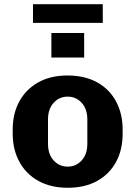

<svg xmlns="http://www.w3.org/2000/svg" viewBox="-20 -878 640 908"><path d="M300 10Q219 10 160.5 -23Q102 -56 71 -114Q40 -172 40 -246V-265Q40 -341 71.5 -398.5Q103 -456 161 -488.5Q219 -521 299 -521Q381 -521 439.5 -488.5Q498 -456 529 -398Q560 -340 560 -265V-246Q560 -169 528.5 -111.5Q497 -54 439 -22Q381 10 300 10ZM300 -90Q340 -90 366.5 -119.5Q393 -149 393 -198V-313Q393 -362 366.5 -391.5Q340 -421 300 -421Q260 -421 233.5 -391.5Q207 -362 207 -313V-198Q207 -149 233.5 -119.5Q260 -90 300 -90ZM136 -770V-858H466V-770ZM223 -606V-722H378V-606Z"/></svg>

Font: Chivo Mono
Style: Bold
Weight: 700
Monospace: yes
Designer: Hector Gatti
Foundry: Omnibus-Type
Version: Version 1.008; ttfautohint (v1.8.4.7-5d5b)